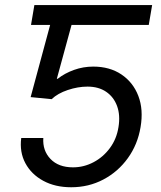

<svg xmlns="http://www.w3.org/2000/svg" viewBox="-20 -748 650 777"><path d="M260.3 -727.5 246.6 -647H105.5L119.1 -727.5ZM268.1 9.8Q203.1 9.8 155 -16.4Q106.9 -42.5 82.8 -87.4Q58.6 -132.3 65.9 -189.5H155.3Q151.9 -138.7 184.3 -104.7Q216.8 -70.8 275.4 -70.8Q319.3 -70.8 358.6 -91.6Q397.9 -112.3 425 -149.2Q452.1 -186 459.5 -233.9Q467.3 -281.7 453.9 -318.6Q440.4 -355.5 409.7 -376.5Q378.9 -397.5 334 -397.5Q295.4 -397.5 254.4 -383.8Q213.4 -370.1 189 -346.7L104 -355L204.6 -727.5H595.7L582 -647H269.5L210 -429.2H213.4Q242.2 -451.7 279.5 -465.1Q316.9 -478.5 357.4 -478.5Q423.8 -478.5 471.2 -446.8Q518.6 -415 539.8 -359.9Q561 -304.7 548.8 -233.4Q537.1 -163.1 497.3 -107.9Q457.5 -52.7 398.2 -21.5Q338.9 9.8 268.1 9.8Z"/></svg>

Font: Inter 18pt
Style: Italic
Weight: 400
Italic angle: -9.3988°
Designer: Rasmus Andersson
Foundry: rsms
Version: Version 4.001;git-66647c0bb